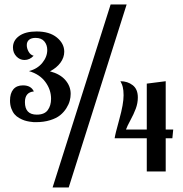

<svg xmlns="http://www.w3.org/2000/svg" viewBox="-20 -770 820 861"><path d="M547.9 -750 288.1 70.8H215.8L476.1 -750ZM131.8 -359.9Q91.8 -356.4 91.8 -312Q91.8 -255.9 145 -255.9Q179.2 -255.9 194.1 -276.1Q209 -296.4 209 -327.1Q209 -367.7 183.6 -402.3Q158.2 -437 109.9 -451.2Q147.5 -460.9 169.7 -488Q191.9 -515.1 191.9 -545.9Q191.9 -568.8 178.7 -584.5Q165.5 -600.1 139.2 -600.1Q120.6 -600.1 110.4 -591.6Q100.1 -583 100.1 -567.9Q100.1 -552.7 108.4 -538.1Q116.7 -523.4 130.9 -520Q113.3 -501 89.8 -501Q68.8 -501 53.5 -517.1Q38.1 -533.2 38.1 -557.1Q38.1 -588.9 66.2 -608.9Q94.2 -628.9 144 -628.9Q202.1 -628.9 235.1 -601.8Q268.1 -574.7 268.1 -538.1Q268.1 -512.2 251.2 -489Q234.4 -465.8 204.1 -450.2Q250 -438 273.4 -410.6Q296.9 -383.3 296.9 -349.1Q296.9 -334 292.7 -318.1Q288.6 -302.2 277.6 -284.7Q266.6 -267.1 249.8 -253.4Q232.9 -239.7 204.8 -231Q176.8 -222.2 141.1 -222.2Q135.3 -222.2 129.9 -222.4Q124.5 -222.7 112.1 -224.6Q99.6 -226.6 89.4 -230Q79.1 -233.4 66.4 -240.5Q53.7 -247.6 45.2 -257.6Q36.6 -267.6 30.8 -283.4Q24.9 -299.3 24.9 -318.8Q24.9 -351.6 39.8 -369.4Q54.7 -387.2 83 -387.2Q119.1 -387.2 131.8 -359.9ZM638.2 -149.9H494.1Q496.1 -166.5 515.1 -235.1Q534.2 -303.7 534.2 -342.8Q534.2 -354.5 533.2 -363.8Q532.2 -373 530.5 -379.9Q528.8 -386.7 527.3 -390.4Q525.9 -394 523.2 -399.2Q520.5 -404.3 520 -405.8Q552.2 -405.8 575.2 -387.9Q598.1 -370.1 598.1 -333Q598.1 -307.6 588.9 -282.7Q579.6 -257.8 564.9 -231Q550.3 -204.1 544.9 -189H638.2V-395L723.1 -405.8V-189H756.8L752.9 -149.9H723.1V-1H638.2Z"/></svg>

Font: Lobster Two
Style: Bold
Weight: 700
Designer: Pablo Impallari
Foundry: Pablo Impallari. www.impallari.com
Version: Version 1.006